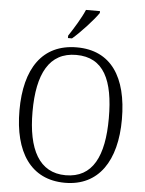

<svg xmlns="http://www.w3.org/2000/svg" viewBox="-61 -980 785 1038"><g transform="rotate(5 331.0 -460.5)"><path d="M279 -784V-771H301C347 -810 416 -886 439 -921V-931H363C344 -886 308 -828 279 -784ZM331 10C514 10 608 -134 608 -358C608 -588 517 -725 332 -725C145 -725 52 -586 52 -359C52 -134 144 10 331 10ZM331 -31C187 -31 123 -154 123 -358C123 -564 186 -684 332 -684C482 -684 537 -564 537 -358C537 -153 478 -31 331 -31Z"/></g></svg>

Font: Noto Serif Khmer SemiCondensed Light
Style: Regular
Weight: 300
Width: 4
Designer: Danh Hong and the Monotype Design Team
Foundry: Monotype Imaging Inc.
Version: Version 2.004